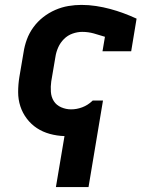

<svg xmlns="http://www.w3.org/2000/svg" viewBox="-20 -548 640 783"><path d="M208 215 243 7Q212 6 183 -2Q154 -10 130.5 -25.5Q107 -41 89.5 -64Q72 -87 63 -114.5Q54 -142 54 -172.5Q54 -203 59 -234L76 -334Q80 -361 89.5 -387Q99 -413 116 -436.5Q133 -460 156 -478Q179 -496 205.5 -507.5Q232 -519 259 -523.5Q286 -528 312 -528Q342 -528 371.5 -523.5Q401 -519 429 -511.5Q457 -504 484 -494Q511 -484 537 -472L515 -339H398L408 -398Q386 -405 363 -411.5Q340 -418 315 -418Q296 -418 276 -411Q256 -404 241 -389Q226 -374 217.5 -355Q209 -336 206 -316L189 -216Q186 -195 187.5 -173.5Q189 -152 199.5 -135.5Q210 -119 229.5 -110.5Q249 -102 270 -102Q293 -102 315.5 -110.5Q338 -119 356 -136L358 -138H400L341 215Z"/></svg>

Font: Iosevka Etoile Extrabold
Style: Italic
Weight: 800
Italic angle: -9°
Designer: Belleve Invis
Foundry: Belleve Invis
Version: Version 22.1.2; ttfautohint (v1.8.4)